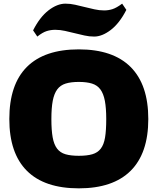

<svg xmlns="http://www.w3.org/2000/svg" viewBox="-20 -1020 862 1050"><path d="M161 -854Q198 -927 245.5 -963.5Q293 -1000 338 -1000Q365 -1000 391 -994Q417 -988 443.5 -981.5Q470 -975 496.5 -969Q523 -963 550 -963Q573 -963 595 -970Q617 -977 648 -1000L671 -966Q633 -892 585.5 -856Q538 -820 495 -820Q468 -820 441.5 -826Q415 -832 388.5 -838.5Q362 -845 335.5 -851Q309 -857 282 -857Q258 -857 235.5 -850Q213 -843 184 -820ZM411 10Q223 10 127 -86Q31 -182 31 -369Q31 -558 127 -654Q223 -750 411 -750Q598 -750 694.5 -653.5Q791 -557 791 -369Q791 -182 694.5 -86Q598 10 411 10ZM411 -168Q456 -168 485 -176.5Q514 -185 531 -207Q548 -229 554.5 -268Q561 -307 561 -369Q561 -429 553.5 -468.5Q546 -508 529 -531Q512 -554 483 -563Q454 -572 411 -572Q368 -572 339 -563Q310 -554 293 -531Q276 -508 268.5 -469Q261 -430 261 -369Q261 -308 268 -269Q275 -230 292 -207.5Q309 -185 338 -176.5Q367 -168 411 -168Z"/></svg>

Font: Encode Sans Normal
Style: Black
Weight: 900
Designer: Pablo Impallari, Andres Torresi
Foundry: Pablo Impallari, Andres Torresi
Version: Version 1.000; ttfautohint (v1.00) -l 8 -r 50 -G 200 -x 14 -